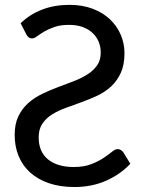

<svg xmlns="http://www.w3.org/2000/svg" viewBox="-20 -744 578 772"><path d="M63 -650.5Q100 -686.5 149.5 -705.5Q199 -724.5 259 -724.5Q312 -724.5 353.5 -708.5Q395 -692.5 423 -665.5Q451 -638.5 465.8 -603.5Q480.5 -568.5 480.5 -530.5Q480.5 -483.5 465.8 -451.2Q451 -419 426.8 -396.5Q402.5 -374 371.5 -359.5Q340.5 -345 308 -333.2Q275.5 -321.5 244.5 -310.2Q213.5 -299 189.2 -283.8Q165 -268.5 150.2 -246.5Q135.5 -224.5 135.5 -191.5Q135.5 -134 173 -103.2Q210.5 -72.5 276.5 -72.5Q317.5 -72.5 346.5 -83.8Q375.5 -95 395.8 -108.5Q416 -122 429.5 -133.2Q443 -144.5 453 -144.5Q460 -144.5 466 -140.8Q472 -137 476 -131.5L504 -85.5Q463.5 -42.5 406.2 -17.2Q349 8 279 8Q222 8 177.2 -7.2Q132.5 -22.5 101.8 -50Q71 -77.5 55 -116.2Q39 -155 39 -201.5Q39 -245.5 53.8 -276.2Q68.5 -307 93 -329Q117.5 -351 148.5 -366Q179.5 -381 212 -393.2Q244.5 -405.5 275.5 -417.2Q306.5 -429 331 -444.5Q355.5 -460 370.2 -480.8Q385 -501.5 385 -532.5Q385 -555.5 376.8 -575.8Q368.5 -596 352.5 -611.2Q336.5 -626.5 312.8 -635.2Q289 -644 257.5 -644Q223 -644 198.8 -635.5Q174.5 -627 157.2 -616.8Q140 -606.5 128.8 -598Q117.5 -589.5 109 -589.5Q101 -589.5 96 -593.2Q91 -597 86.5 -604.5Z"/></svg>

Font: Lato-Regular
Style: Regular
Weight: 400
Designer: Lukasz Dziedzic with Adam Twardoch and Botio Nikoltchev
Foundry: tyPoland Lukasz Dziedzic
Version: Version 2.015; 2015-08-06; http://www.latofonts.com/